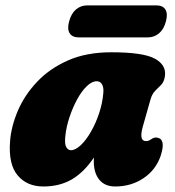

<svg xmlns="http://www.w3.org/2000/svg" viewBox="-20 -664 636 696"><path d="M497.5 -204.5Q483 -152.5 509 -152.5Q516.5 -152.5 521 -155Q525.5 -157.5 532.5 -162Q543.5 -168 553.5 -164Q566 -161.5 569.2 -146Q572.5 -130.5 562.5 -99.5Q545 -48 500.2 -18Q455.5 12 397.5 12Q360 12 340 -12.5Q320 -37 320 -79Q320 -86 320.5 -93Q284 -39 240 -13.5Q196 12 137 12Q78 12 44 -28.2Q10 -68.5 16.5 -152Q20.5 -205.5 44.5 -262Q68.5 -318.5 113.8 -366.8Q159 -415 226 -444.8Q293 -474.5 383.5 -474.5Q498 -474.5 540.5 -451.8Q583 -429 578 -389Q575 -367.5 564.5 -356.8Q554 -346 542.5 -334.8Q531 -323.5 525 -301.5ZM217 -172.5Q213.5 -143 220 -131.2Q226.5 -119.5 237 -119.5Q253.5 -119.5 272.8 -137.8Q292 -156 309.5 -186.2Q327 -216.5 339.2 -253.2Q351.5 -290 354.5 -326.5Q356.5 -346.5 350 -358Q343.5 -369.5 330.5 -369.5Q313 -369.5 294.2 -351.2Q275.5 -333 259.5 -303.5Q243.5 -274 232 -239.5Q220.5 -205 217 -172.5ZM230.5 -586Q238 -615 255.5 -629.8Q273 -644.5 296 -644.5H547Q570 -644.5 579.5 -629.5Q589 -614.5 581.5 -586.5Q574 -558 556.5 -543.2Q539 -528.5 516 -528.5H265Q242 -528.5 232.5 -543.5Q223 -558.5 230.5 -586Z"/></svg>

Font: Fraunces 72pt S100 Black
Style: Italic
Weight: 900
Italic angle: -16°
Version: Version 1.000; ttfautohint (v1.8.3)